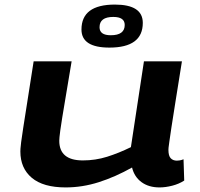

<svg xmlns="http://www.w3.org/2000/svg" viewBox="-20 -809 874 839"><path d="M267 10Q169 10 119 -32Q69 -74 69 -147Q69 -152 69.5 -160Q70 -168 72.5 -188.5Q75 -209 81.5 -250.5Q88 -292 99 -362Q110 -432 127 -541H293Q278 -451 268 -391.5Q258 -332 252 -295.5Q246 -259 243.5 -239.5Q241 -220 240 -210.5Q239 -201 239 -194Q239 -108 342 -108Q397 -108 448 -124Q499 -140 552 -166L609 -541H775Q758 -433 746.5 -363Q735 -293 729 -251.5Q723 -210 720 -190Q717 -170 716.5 -163.5Q716 -157 716 -154Q716 -128 726 -117.5Q736 -107 753 -107Q757 -107 764.5 -108Q772 -109 782 -113L785 -20Q762 -5 732.5 2.5Q703 10 677 10Q630 10 598.5 -13Q567 -36 557 -77Q484 -36 412 -13Q340 10 267 10ZM458 -601Q336 -601 336 -680Q336 -789 482 -789Q604 -789 604 -709Q604 -601 458 -601ZM464 -655Q525 -655 525 -700Q525 -735 475 -735Q415 -735 415 -690Q415 -655 464 -655Z"/></svg>

Font: Georama ExtraExtended SemiBold
Style: Italic
Weight: 600
Width: 8
Italic angle: -9°
Designer: Jean-Baptiste Levee
Foundry: Production Type
Version: Version 1.000